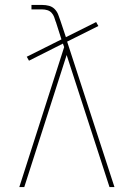

<svg xmlns="http://www.w3.org/2000/svg" viewBox="-20 -755 540 775"><path d="M58 0 239 -565 234 -579 97 -510 88 -526 228 -596 206 -665Q206 -665 206 -665Q206 -665 206 -665V-666L205 -667Q202 -677 198.5 -686.5Q195 -696 188 -703.5Q181 -711 171 -714Q161 -717 151 -717H107V-735H151Q165 -735 178 -731.5Q191 -728 200.5 -718.5Q210 -709 215 -696Q220 -683 224 -671L246 -605L368 -666L377 -650L251 -587L442 0H422L249 -533L78 0Z"/></svg>

Font: Iosevka SS04 Thin
Style: Regular
Weight: 100
Monospace: yes
Designer: Belleve Invis
Foundry: Belleve Invis
Version: Version 19.0.0; ttfautohint (v1.8.4)